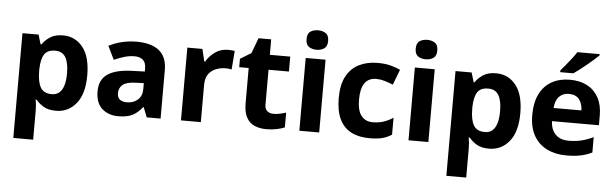

<svg xmlns="http://www.w3.org/2000/svg" viewBox="-57 -981 4587 1435"><g transform="rotate(5 2236.5 -263.0)"><path d="M382 -556Q474 -556 531 -484.5Q588 -413 588 -274Q588 -135 529 -62.5Q470 10 378 10Q319 10 284 -11.5Q249 -33 227 -60H219Q223 -41 225 -20.5Q227 0 227 20V240H78V-546H199L220 -475H227Q249 -508 286 -532Q323 -556 382 -556ZM334 -437Q276 -437 252.5 -401Q229 -365 227 -291V-275Q227 -196 250.5 -153.5Q274 -111 336 -111Q370 -111 392 -130Q414 -149 425 -186Q436 -223 436 -276Q436 -356 411.5 -396.5Q387 -437 334 -437Z M935 -557Q1045 -557 1103.5 -509.5Q1162 -462 1162 -364V0H1058L1029 -74H1025Q990 -30 951 -10Q912 10 844 10Q771 10 723 -32.5Q675 -75 675 -163Q675 -250 736 -291.5Q797 -333 919 -337L1014 -340V-364Q1014 -407 991.5 -427Q969 -447 929 -447Q889 -447 851 -435.5Q813 -424 775 -407L726 -508Q770 -531 823.5 -544Q877 -557 935 -557ZM956 -251Q884 -249 856 -225Q828 -201 828 -162Q828 -128 848 -113.5Q868 -99 900 -99Q948 -99 981 -127.5Q1014 -156 1014 -208V-253Z M1620 -556Q1631 -556 1646 -555Q1661 -554 1670 -552L1659 -412Q1652 -414 1638.5 -415.5Q1625 -417 1615 -417Q1577 -417 1542 -403.5Q1507 -390 1485.5 -360Q1464 -330 1464 -278V0H1315V-546H1428L1450 -454H1457Q1481 -496 1523 -526Q1565 -556 1620 -556Z M1999 -109Q2024 -109 2047 -114Q2070 -119 2093 -126V-15Q2069 -5 2033.5 2.5Q1998 10 1956 10Q1907 10 1868.5 -6Q1830 -22 1807.5 -61.5Q1785 -101 1785 -171V-434H1714V-497L1796 -547L1839 -662H1934V-546H2087V-434H1934V-171Q1934 -140 1952 -124.5Q1970 -109 1999 -109Z M2352 -546V0H2203V-546ZM2278 -760Q2311 -760 2335 -744.5Q2359 -729 2359 -687Q2359 -646 2335 -630Q2311 -614 2278 -614Q2244 -614 2220.5 -630Q2197 -646 2197 -687Q2197 -729 2220.5 -744.5Q2244 -760 2278 -760Z M2730 10Q2649 10 2592 -19.5Q2535 -49 2505 -111Q2475 -173 2475 -270Q2475 -370 2509 -433Q2543 -496 2603.5 -526Q2664 -556 2743 -556Q2799 -556 2840.5 -545Q2882 -534 2913 -519L2869 -404Q2834 -418 2803.5 -427Q2773 -436 2743 -436Q2627 -436 2627 -271Q2627 -189 2657.5 -150Q2688 -111 2743 -111Q2790 -111 2826 -123.5Q2862 -136 2896 -158V-31Q2862 -9 2824.5 0.5Q2787 10 2730 10Z M3171 -546V0H3022V-546ZM3097 -760Q3130 -760 3154 -744.5Q3178 -729 3178 -687Q3178 -646 3154 -630Q3130 -614 3097 -614Q3063 -614 3039.5 -630Q3016 -646 3016 -687Q3016 -729 3039.5 -744.5Q3063 -760 3097 -760Z M3631 -556Q3723 -556 3780 -484.5Q3837 -413 3837 -274Q3837 -135 3778 -62.5Q3719 10 3627 10Q3568 10 3533 -11.5Q3498 -33 3476 -60H3468Q3472 -41 3474 -20.5Q3476 0 3476 20V240H3327V-546H3448L3469 -475H3476Q3498 -508 3535 -532Q3572 -556 3631 -556ZM3583 -437Q3525 -437 3501.5 -401Q3478 -365 3476 -291V-275Q3476 -196 3499.5 -153.5Q3523 -111 3585 -111Q3619 -111 3641 -130Q3663 -149 3674 -186Q3685 -223 3685 -276Q3685 -356 3660.5 -396.5Q3636 -437 3583 -437Z M4185 -556Q4261 -556 4315.5 -527Q4370 -498 4400 -443Q4430 -388 4430 -308V-236H4078Q4080 -173 4115.5 -137Q4151 -101 4214 -101Q4267 -101 4310 -111.5Q4353 -122 4399 -144V-29Q4359 -9 4314.5 0.5Q4270 10 4207 10Q4125 10 4062 -20.5Q3999 -51 3963 -113Q3927 -175 3927 -269Q3927 -365 3959.5 -428.5Q3992 -492 4050 -524Q4108 -556 4185 -556ZM4186 -450Q4143 -450 4114.5 -422Q4086 -394 4081 -335H4290Q4289 -385 4264 -417.5Q4239 -450 4186 -450ZM4389 -756Q4375 -742 4352 -722Q4329 -702 4302.5 -680Q4276 -658 4250.5 -638.5Q4225 -619 4206 -606H4107V-619Q4123 -638 4144.5 -663.5Q4166 -689 4187 -716.5Q4208 -744 4222 -766H4389Z"/></g></svg>

Font: Noto Sans Nag Mundari
Style: Bold
Weight: 700
Version: Version 1.000